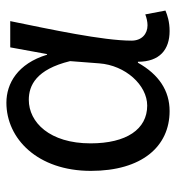

<svg xmlns="http://www.w3.org/2000/svg" viewBox="5 -543 550 600"><g transform="rotate(-90 280.0 -243.0)"><path d="M233 12C296 12 347 -21 384 -87H387C387 -19 425 12 483 12C512 12 533 5 547 -1L535 -64C525 -60 512 -57 501 -57C474 -57 453 -75 453 -107C453 -196 488 -359 514 -486H432L411 -371H409C381 -463 319 -498 259 -498C147 -498 46 -401 46 -234C46 -75 122 12 233 12ZM250 -58C176 -58 132 -123 132 -235C132 -363 198 -428 268 -428C313 -428 363 -405 389 -299L382 -208C376 -126 314 -58 250 -58Z"/></g></svg>

Font: DAIFUKU Sans
Style: Regular
Weight: 400
Designer: Original font ‘Source Han Sans JP’ : Paul D. Hunt
Foundry: Daifuku
Version: Version 1.000